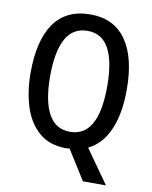

<svg xmlns="http://www.w3.org/2000/svg" viewBox="-96 -795 821 1036"><g transform="rotate(10 314.5 -277.0)"><path d="M578 -358Q578 -226 539.5 -138Q501 -50 427 -14L557 170H431L329 8Q325 9 320 9.5Q315 10 310 10Q220 10 162.5 -39Q105 -88 78 -171.5Q51 -255 51 -359Q51 -536 117 -630Q183 -724 316 -724Q444 -724 511 -629.5Q578 -535 578 -358ZM158 -358Q158 -223 197 -152Q236 -81 315 -81Q394 -81 432.5 -151Q471 -221 471 -358Q471 -494 432.5 -564Q394 -634 316 -634Q235 -634 196.5 -563.5Q158 -493 158 -358Z"/></g></svg>

Font: Noto Sans Khmer Condensed Medium
Style: Regular
Weight: 500
Width: 3
Designer: Danh Hong and the Monotype Design Team
Foundry: Monotype Imaging Inc.
Version: Version 2.004; ttfautohint (v1.8.4.7-5d5b)